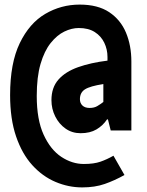

<svg xmlns="http://www.w3.org/2000/svg" viewBox="-20 -668 640 836"><path d="M338 148Q278 148 221.5 124Q165 100 120.5 51Q76 2 50 -74Q24 -150 24 -254Q24 -393 66 -480Q108 -567 177 -607.5Q246 -648 327 -648Q406 -648 455.5 -615Q505 -582 528.5 -526Q552 -470 552 -400V-100H462L450 -148H446Q428 -121 400 -104.5Q372 -88 331 -88Q294 -88 265.5 -108Q237 -128 220.5 -161Q204 -194 204 -232Q204 -287 234.5 -321.5Q265 -356 320 -375.5Q375 -395 448 -404V-420Q448 -453 434 -482Q420 -511 392.5 -528.5Q365 -546 323 -546Q292 -546 260 -530.5Q228 -515 200.5 -480.5Q173 -446 156.5 -389.5Q140 -333 140 -250Q140 -147 170 -81.5Q200 -16 247 15Q294 46 345 46Q389 46 417.5 36Q446 26 474 10L522 94Q479 118 436 133Q393 148 338 148ZM370 -198Q390 -198 403.5 -206Q417 -214 430 -224V-302Q372 -293 350 -279Q328 -265 328 -236Q328 -219 339 -208.5Q350 -198 370 -198Z"/></svg>

Font: Source Code Pro ExtraLight Black
Style: Regular
Weight: 900
Monospace: yes
Version: Version 1.018;hotconv 1.0.116;makeotfexe 2.5.65601